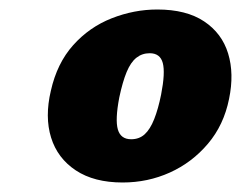

<svg xmlns="http://www.w3.org/2000/svg" viewBox="-20 -682 507 404"><path d="M238 -298Q178 -298 139.5 -323.5Q101 -349 87.5 -392.5Q74 -436 87 -491Q100 -549 134 -587Q168 -625 215 -643.5Q262 -662 311 -662Q372 -662 409.5 -637Q447 -612 460 -569.5Q473 -527 462 -474Q451 -419 417.5 -379.5Q384 -340 337.5 -319Q291 -298 238 -298ZM256 -389Q273 -389 284.5 -399.5Q296 -410 304.5 -431.5Q313 -453 319 -483Q328 -529 322.5 -549.5Q317 -570 295 -570Q279 -570 267 -560.5Q255 -551 246.5 -530.5Q238 -510 231 -477Q222 -430 228 -409.5Q234 -389 256 -389Z"/></svg>

Font: Ysabeau Black
Style: Italic
Weight: 900
Italic angle: -12°
Version: Version 2.000;gftools[0.9.27.dev2+g8671c4b]